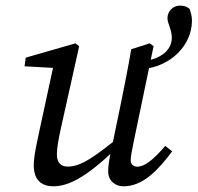

<svg xmlns="http://www.w3.org/2000/svg" viewBox="-20 -639 692 672"><path d="M166.7 13.1C238.7 13.1 313.9 -47.7 412.3 -143.6L412.1 -171.7C313.3 -91.5 264.6 -55.9 217 -55.9C193.1 -55.9 179.1 -69.8 179.1 -98.8C179.1 -120.7 185 -153.4 194 -194L257.1 -477.2L244 -487.3L70 -437.2L65.9 -407L177.5 -400.7L170.2 -422.9L119 -186.4C111.1 -146.6 98.2 -97 98.2 -60.2C98.2 -5.2 129.4 13.1 166.7 13.1ZM412.3 13.1C483.6 13.1 536.9 -49.1 582.7 -109.2L558.5 -128.3C516.7 -80.4 487 -55.6 460.2 -55.6C448.3 -55.6 437.4 -63.5 437.4 -77.5C437.4 -89.5 441.3 -110.3 446.3 -135.1L517.5 -477.2L504.3 -487.3L439.4 -466.8C428.5 -403.1 415.6 -338.5 402.7 -274.9L368.7 -111C359.8 -70.4 358.7 -53.3 358.7 -39C358.7 -4.4 384.9 13.1 412.3 13.1ZM481.2 -397.6C573.2 -405.6 651.8 -476.8 651.8 -567.2C651.8 -581.2 648.9 -591.2 643.9 -607.2C631.9 -618.2 619.8 -619.3 609.6 -619.3C585.3 -619.3 566.1 -599.2 566.1 -575.9C566.1 -556.5 581.3 -535.6 581.3 -507.7C581.3 -464.9 547 -434 481.2 -424.1V-397.6Z"/></svg>

Font: Source Serif Variable
Style: Italic
Weight: 389
Italic angle: -12°
Designer: Frank Grießhammer
Foundry: Adobe Systems Incorporated
Version: Version 3.001;hotconv 1.0.111;makeotfexe 2.5.65597